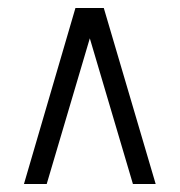

<svg xmlns="http://www.w3.org/2000/svg" viewBox="-20 -727 450 481"><path d="M40 -266 169 -707H240L370 -266H313L205 -631L97 -266Z"/></svg>

Font: Georama Condensed
Style: Regular
Weight: 400
Width: 3
Designer: Jean-Baptiste Levee
Foundry: Production Type
Version: Version 1.000